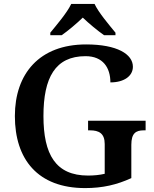

<svg xmlns="http://www.w3.org/2000/svg" viewBox="-20 -951 788 981"><path d="M237 -784V-771H295C327 -793 373 -832 403 -861C433 -832 480 -793 512 -771H570V-784C539 -822 484 -886 463 -931H344C323 -886 268 -822 237 -784ZM415 10C504 10 577 -7 651 -41V-211C651 -270 674 -285 714 -285H724V-334H430V-285H440C485 -285 515 -270 515 -215V-63C490 -57 460 -54 430 -54C264 -54 202 -162 202 -358C202 -554 262 -664 417 -664C507 -664 544 -604 544 -530C616 -530 659 -564 659 -610C659 -674 579 -724 420 -724C181 -724 56 -574 56 -358C56 -137 173 10 415 10Z"/></svg>

Font: Noto Serif SemiBold
Style: Regular
Weight: 600
Designer: Monotype Design Team
Foundry: Monotype Imaging Inc.
Version: Version 2.013